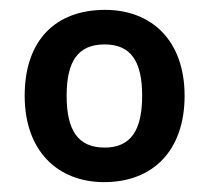

<svg xmlns="http://www.w3.org/2000/svg" viewBox="-20 -742 423 389"><path d="M354 -548C354 -660 287 -722 193 -722C92 -722 30 -660 30 -548C30 -436 97 -373 191 -373C290 -373 354 -437 354 -548ZM115 -548C115 -618 138 -652 192 -652C245 -652 268 -618 268 -548C268 -478 245 -443 192 -443C138 -443 115 -478 115 -548Z"/></svg>

Font: Noto Sans Tai Tham SemiBold
Style: Regular
Weight: 600
Designer: Monotype Design Team 2013. Revised by David WIlliams 2020
Foundry: Monotype Imaging Inc.
Version: Version 2.002